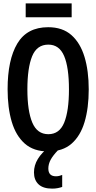

<svg xmlns="http://www.w3.org/2000/svg" viewBox="-20 -887 570 1136"><path d="M265 9Q179 9 126.5 -37.5Q74 -84 49.5 -166.5Q25 -249 25 -359Q25 -533 82.5 -629.5Q140 -726 265 -726Q350 -726 402.5 -679.5Q455 -633 480 -550.5Q505 -468 505 -358Q505 -248 480.5 -165.5Q456 -83 403.5 -37Q351 9 265 9ZM266 -93Q332 -93 360 -162Q388 -231 388 -358Q388 -488 359.5 -555.5Q331 -623 266 -623Q198 -623 170 -554Q142 -485 142 -358Q142 -231 171 -162Q200 -93 266 -93ZM289 229Q235 229 208 203.5Q181 178 181 133Q181 91 204 53.5Q227 16 268 -15L325 0Q293 33 279.5 58.5Q266 84 266 110Q266 156 311 156Q322 156 331.5 153.5Q341 151 348 148V219Q337 223 322 226Q307 229 289 229ZM132 -785V-867H404V-785Z"/></svg>

Font: Noto Sans Mono Condensed SemiBold
Style: Regular
Weight: 600
Width: 3
Designer: Monotype Design Team
Foundry: Monotype Imaging Inc.
Version: Version 2.014